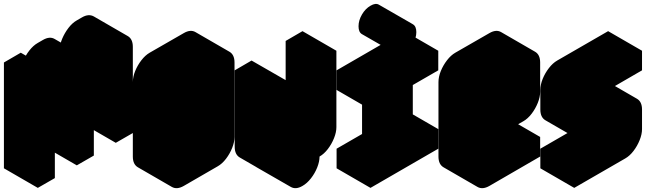

<svg xmlns="http://www.w3.org/2000/svg" viewBox="-63 -909 3341 980"><path d="M130 -490 217 -540V-440Q217 -467 229 -496.5Q241 -526 260.5 -551.5Q280 -577 303 -590L329 -605Q364 -625 390 -610Q416 -595 416 -555Q416 -582 428 -611.5Q440 -641 459.5 -666.5Q479 -692 502 -705L528 -720Q563 -740 589 -725Q615 -710 615 -670V-230L528 -180V-620L416 -555V-115L329 -65V-505L217 -440V0L130 50ZM528 -620V-180L355 -280V-720ZM329 -505V-65L156 -165V-605ZM589 -725Q563 -740 528 -720L502 -705Q479 -692 459.5 -666.5Q440 -641 428 -611.5Q416 -582 416 -555L242 -655Q242 -682 254.5 -711.5Q267 -741 286.5 -766.5Q306 -792 329 -805L355 -820Q389 -840 416 -825ZM130 -490V50L-43 -50V-590ZM390 -610Q364 -625 329 -605L303 -590Q280 -577 260.5 -551.5Q241 -526 229 -496.5Q217 -467 217 -440L43 -540Q43 -567 55 -596.5Q67 -626 87 -651.5Q107 -677 130 -690L156 -705Q190.4 -725 216 -710ZM217 -540 130 -490 -43 -590 43 -640Z M875 -540 1048 -640Q1082 -660 1108 -645Q1134 -630 1134 -590V-210Q1134 -184 1122 -154Q1110 -124 1090.5 -98.5Q1071 -73 1048 -60L875 40Q840 60 814 45Q788 30 788 -10V-390Q788 -417 800 -446.5Q812 -476 832 -501.5Q852 -527 875 -540ZM875 -60 1048 -160V-540L875 -440ZM1048 -540V-160L875 -260V-640ZM1048 -160 875 -60 701 -160 875 -260ZM1108 -645Q1082 -660 1048 -640L875 -540Q852 -527 832 -501.5Q812 -476 800 -446.5Q788 -417 788 -390V-10Q788 30 814 45L641 -55Q615 -70 615 -110V-490Q615 -517 627 -546.5Q639 -576 658.7 -601.5Q678.4 -627 701 -640L875 -740Q909.4 -760 935 -745Z M1481 40Q1447 60 1421 45Q1395 30 1395 -10L1568 -110V-600L1654 -650V-260Q1654 -234 1642 -204Q1630 -174 1610.5 -148.5Q1591 -123 1568 -110Q1568 -84 1556 -54Q1544 -24 1524 1.5Q1504 27 1481 40ZM1308 -450 1395 -500V-10Q1360 10 1334 -5Q1308 -20 1308 -60ZM1654 -650 1568 -600 1395 -700 1481 -750ZM1568 -600V-110L1395 -210V-700ZM1568 -110 1395 -10 1221 -110 1395 -210ZM1395 -10Q1395 30 1421 45L1247 -55Q1221 -70 1221 -110ZM1395 -500 1308 -450 1135 -550 1221 -600ZM1308 -450V-60Q1308 -20 1334 -5L1161 -105Q1135 -120 1135 -160V-550Z M1958 -125V-425L1828 -350V-450L2174 -650V-550L2044 -475V-175L2174 -250V-150L1828 50V-50ZM2001 -640Q1975 -625 1957.5 -635Q1940 -645 1940 -675Q1940 -705 1957.5 -735Q1975 -765 2001 -780Q2027 -795 2044.5 -785Q2062 -775 2062 -745Q2062 -715 2044.5 -685Q2027 -655 2001 -640ZM1958 -125 1828 -50 1655 -150 1785 -225ZM1828 -50V50L1655 -50V-150ZM2174 -250 2044 -175 1871 -275 2001 -350ZM1958 -425V-125L1785 -225V-525ZM2174 -650 1828 -450 1655 -550 2001 -750ZM1828 -450V-350L1655 -450V-550ZM2045 -785Q2027 -795 2001 -780Q1975 -765 1957.5 -735Q1940 -705 1940 -675Q1940 -645 1958 -635L1784 -735Q1767 -745 1767 -775Q1767 -805 1784.5 -835Q1802 -865 1828.5 -880Q1854 -895 1871 -885Z M2435 -540 2608 -640Q2642 -660 2668 -645Q2694 -630 2694 -590V-440Q2694 -414 2682 -384Q2670 -354 2650.5 -328.5Q2631 -303 2608 -290L2521 -240Q2487 -220 2461 -235Q2435 -250 2435 -290V-60L2694 -210V-110L2435 40Q2400 60 2374 45Q2348 30 2348 -10V-390Q2348 -417 2360 -446.5Q2372 -476 2392 -501.5Q2412 -527 2435 -540ZM2608 -540 2435 -440V-290L2608 -390ZM2694 -210 2435 -60 2261 -160 2521 -310ZM2608 -540V-390L2435 -490V-640ZM2435 -290Q2435 -250 2461 -235L2287 -335Q2261 -350 2261 -390ZM2608 -390 2435 -290 2261 -390 2435 -490ZM2668 -645Q2642 -660 2608 -640L2435 -540Q2412 -527 2392 -501.5Q2372 -476 2360 -446.5Q2348 -417 2348 -390V-10Q2348 30 2374 45L2201 -55Q2175 -70 2175 -110V-490Q2175 -517 2187 -546.5Q2199 -576 2218.7 -601.5Q2238.4 -627 2261 -640L2435 -740Q2469.4 -760 2495 -745Z M2955 -200Q2920 -180 2894 -195Q2868 -210 2868 -250V-350Q2868 -377 2880 -406.5Q2892 -436 2912 -461.5Q2932 -487 2955 -500L3214 -650V-550L2955 -400V-300L3128 -400Q3162 -420 3188 -405Q3214 -390 3214 -350V-250Q3214 -224 3202 -194Q3190 -164 3170.5 -138.5Q3151 -113 3128 -100L2868 50V-50L3128 -200V-300ZM3128 -300V-200L2955 -300V-400ZM3128 -200 2868 -50 2695 -150 2955 -300ZM2868 -50V50L2695 -50V-150ZM3188 -405Q3162 -420 3128 -400L2955 -300L2781 -400L2955 -500Q2989 -520 3015 -505ZM3214 -650 2955 -500Q2932 -487 2912 -461.5Q2892 -436 2880 -406.5Q2868 -377 2868 -350V-250Q2868 -210 2894 -195L2721 -295Q2695 -310 2695 -350V-450Q2695 -477 2707 -506.5Q2719 -536 2738.7 -561.5Q2758.4 -587 2781 -600L3041 -750Z"/></svg>

Font: Nabla Normal
Style: Regular
Weight: 400
Designer: Arthur Reinders Folmer
Version: Version 1.000